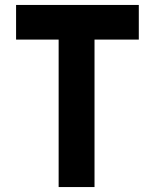

<svg xmlns="http://www.w3.org/2000/svg" viewBox="-20 -756 626 776"><path d="M45 -736H541V-596H362V0H217V-596H45Z"/></svg>

Font: Reem Kufi
Style: Bold
Weight: 700
Designer: Khaled Hosny
Version: Version 1.001